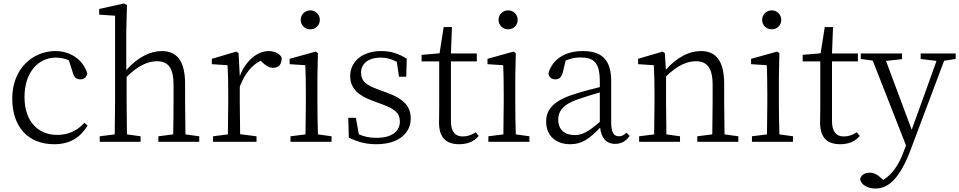

<svg xmlns="http://www.w3.org/2000/svg" viewBox="-20 -822 5560 1113"><path d="M294 14C387 14 446 -26 488 -94L469 -110C423 -59 369 -40 311 -40C203 -40 122 -116 122 -259C122 -403 202 -488 304 -488C329 -488 353 -483 379 -473L401 -404C407 -377 421 -362 446 -362C467 -362 481 -373 486 -396C463 -475 389 -526 301 -526C170 -526 51 -424 51 -251C51 -85 144 14 294 14Z M558 0H795V-32L716 -43C715 -98 714 -176 714 -227V-376C785 -447 843 -467 890 -467C952 -467 986 -432 986 -330V-227C986 -174 985 -98 984 -43L898 -32V0H1135V-32L1055 -43C1054 -98 1053 -174 1053 -227V-334C1053 -472 1004 -526 917 -526C851 -526 778 -490 712 -416V-640L716 -793L699 -802L555 -770V-737L647 -731V-227C647 -176 646 -99 645 -43L558 -32Z M1215 0H1467V-32L1372 -44C1371 -99 1370 -176 1370 -227V-320C1398 -392 1438 -444 1491 -470L1502 -459C1523 -440 1541 -429 1563 -429C1597 -429 1613 -449 1613 -487C1604 -510 1573 -526 1537 -526C1471 -526 1404 -469 1370 -381L1363 -514L1350 -523L1208 -481V-450L1299 -444C1302 -395 1303 -347 1303 -280V-227C1303 -176 1302 -98 1301 -43L1215 -32Z M1664 0H1902V-32L1823 -43C1821 -98 1820 -176 1820 -227V-376L1823 -514L1810 -523L1659 -481V-450L1750 -444C1752 -395 1753 -345 1753 -278V-227C1753 -176 1752 -99 1751 -43L1664 -32ZM1779 -652C1808 -652 1834 -674 1834 -707C1834 -739 1808 -762 1779 -762C1749 -762 1723 -739 1723 -707C1723 -674 1749 -652 1779 -652Z M2161 14C2296 14 2361 -54 2361 -135C2361 -203 2324 -248 2222 -285L2176 -302C2104 -328 2073 -350 2073 -401C2073 -451 2112 -488 2188 -488C2219 -488 2249 -480 2280 -464L2293 -377H2335L2338 -482C2290 -511 2248 -526 2190 -526C2075 -526 2010 -461 2010 -381C2010 -308 2061 -266 2140 -238L2191 -219C2269 -191 2298 -166 2298 -118C2298 -62 2253 -23 2164 -23C2121 -23 2089 -30 2060 -44L2043 -139H1999L2002 -24C2055 1 2101 14 2161 14Z M2642 14C2690 14 2729 -2 2755 -34L2738 -55C2711 -39 2691 -31 2662 -31C2619 -31 2594 -58 2594 -120V-466H2744V-512H2594L2600 -665H2552L2528 -513L2424 -504V-466H2526V-198C2526 -162 2525 -141 2525 -112C2525 -27 2563 14 2642 14Z M2811 0H3049V-32L2970 -43C2968 -98 2967 -176 2967 -227V-376L2970 -514L2957 -523L2806 -481V-450L2897 -444C2899 -395 2900 -345 2900 -278V-227C2900 -176 2899 -99 2898 -43L2811 -32ZM2926 -652C2955 -652 2981 -674 2981 -707C2981 -739 2955 -762 2926 -762C2896 -762 2870 -739 2870 -707C2870 -674 2896 -652 2926 -652Z M3546 12C3579 12 3608 -2 3630 -34L3612 -53C3597 -39 3585 -32 3568 -32C3540 -32 3523 -50 3523 -113V-351C3523 -476 3469 -526 3358 -526C3254 -526 3181 -477 3159 -396C3163 -375 3176 -362 3199 -362C3222 -362 3236 -375 3243 -404L3259 -471C3288 -483 3315 -489 3343 -489C3422 -489 3457 -461 3457 -349V-317C3412 -306 3365 -294 3318 -279C3188 -240 3146 -187 3146 -117C3146 -31 3207 14 3285 14C3354 14 3396 -17 3459 -82C3465 -23 3494 12 3546 12ZM3216 -129C3216 -174 3241 -217 3332 -247C3372 -261 3415 -274 3457 -286V-115C3390 -58 3356 -39 3312 -39C3254 -39 3216 -69 3216 -129Z M3685 0H3922V-32L3843 -43C3842 -98 3841 -176 3841 -227V-379C3910 -447 3968 -467 4014 -467C4076 -467 4111 -432 4111 -330V-227C4111 -174 4110 -98 4109 -43L4022 -32V0H4260V-32L4180 -43C4179 -98 4178 -174 4178 -227V-334C4178 -472 4129 -526 4042 -526C3976 -526 3905 -491 3840 -418L3834 -514L3821 -523L3679 -481V-450L3770 -444C3773 -395 3774 -347 3774 -280V-227C3774 -176 3773 -99 3772 -43L3685 -32Z M4339 0H4577V-32L4498 -43C4496 -98 4495 -176 4495 -227V-376L4498 -514L4485 -523L4334 -481V-450L4425 -444C4427 -395 4428 -345 4428 -278V-227C4428 -176 4427 -99 4426 -43L4339 -32ZM4454 -652C4483 -652 4509 -674 4509 -707C4509 -739 4483 -762 4454 -762C4424 -762 4398 -739 4398 -707C4398 -674 4424 -652 4454 -652Z M4851 14C4899 14 4938 -2 4964 -34L4947 -55C4920 -39 4900 -31 4871 -31C4828 -31 4803 -58 4803 -120V-466H4953V-512H4803L4809 -665H4761L4737 -513L4633 -504V-466H4735V-198C4735 -162 4734 -141 4734 -112C4734 -27 4772 14 4851 14Z M5317 -480 5409 -469 5340 -277 5265 -70 5116 -469 5209 -479V-512H4970V-480L5039 -471L5232 21L5218 58C5192 132 5150 191 5100 221L5090 212C5066 189 5044 179 5022 179C4995 179 4972 191 4966 216C4971 250 5011 271 5055 271C5138 271 5203 198 5262 38L5453 -470L5520 -480V-512H5317Z"/></svg>

Font: Kiri Minchoo Light
Style: Regular
Weight: 300
Designer: Ryoko NISHIZUKA 西塚涼子 (kana & ideographs); Frank Grießhammer (Latin, Greek & Cyrillic);
akenotsuki.com/eyeben/fonts/ (U+
Foundry: Adobe
akenotsuki.com/eyeben/fonts/
Version: Version 4.002;hotconv 1.0.119;makeotfexe 2.5.65604